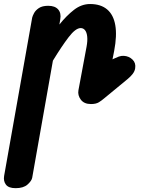

<svg xmlns="http://www.w3.org/2000/svg" viewBox="-45 -530 721 978"><path d="M418.5 0Q383.5 0 366.8 -22.2Q350 -44.5 354.5 -70L396 -292.5Q401.5 -322.5 399.2 -343.8Q397 -365 388.2 -376Q379.5 -387 366 -387Q340 -387 304.5 -340.5Q269 -294 224.5 -221L119 375.5Q116 391.5 95.2 410Q74.5 428.5 34.5 428.5Q-1.5 428.5 -15 410.2Q-28.5 392 -24 366L119 -440.5Q121 -449 128.5 -463.2Q136 -477.5 153.2 -489Q170.5 -500.5 200.5 -500.5Q235 -500.5 251.2 -482Q267.5 -463.5 262 -432L257.5 -405Q293.5 -450 331.8 -479.8Q370 -509.5 414 -509.5Q468 -509.5 500.5 -482.2Q533 -455 542.2 -402Q551.5 -349 536.5 -270.5L528 -227.5L532.5 -230Q547 -237 560.2 -241.8Q573.5 -246.5 586 -245.5Q612 -244 630 -226.5Q648 -209 643.5 -182Q641.5 -167.5 630.8 -153.5Q620 -139.5 604 -126.5L484.5 -28Q473.5 -18.5 458.8 -9.2Q444 0 418.5 0Z"/></svg>

Font: Edu VIC WA NT Hand
Style: Regular
Weight: 400
Designer: Tina and Corey Anderson, Eben Sorkin, Mirko Velimirovic
Foundry: Google for Education
Version: Version 1.000